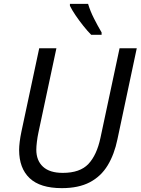

<svg xmlns="http://www.w3.org/2000/svg" viewBox="-20 -964 728 994"><path d="M300 10Q188 10 133.5 -41.5Q79 -93 79 -188Q79 -205 82 -230Q85 -255 91 -283L183 -714H272L179 -278Q174 -255 171 -230Q168 -205 168 -189Q168 -133 202.5 -101Q237 -69 305 -69Q394 -69 437.5 -115Q481 -161 500 -250L599 -714H688L588 -243Q572 -165 537.5 -108Q503 -51 445 -20.5Q387 10 300 10ZM452 -784Q433 -803 411.5 -830Q390 -857 371 -885Q352 -913 342 -934V-944H436Q447 -907 466.5 -868.5Q486 -830 506 -796V-784Z"/></svg>

Font: Noto Sans IKEA
Style: Italic
Weight: 400
Italic angle: -12°
Designer: Monotype Design Team
Foundry: Monotype Imaging Inc.
Version: Version 2.001